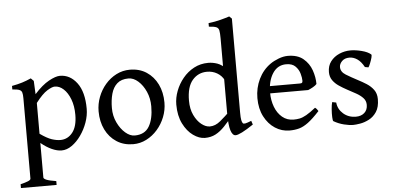

<svg xmlns="http://www.w3.org/2000/svg" viewBox="-58 -836 2411 1178"><g transform="rotate(-5 1147.5 -247.0)"><path d="M294.4 13.7Q267.6 13.7 235.1 -0.7Q202.6 -15.1 168 -43.5V169.4Q168 176.8 185.1 184.1Q202.1 191.4 245.1 198.2V221.7H25.4V198.2Q55.7 190.9 72 184.1Q88.4 177.2 88.4 169.4V-325.7Q88.4 -349.1 84.7 -361.3Q81.1 -373.5 67.9 -378.7Q54.7 -383.8 25.4 -385.3V-407.2Q62.5 -414.1 89.1 -422.4Q115.7 -430.7 144 -443.4L161.1 -426.3L165 -344.2Q212.4 -397 254.6 -420.2Q296.9 -443.4 323.2 -443.4Q385.7 -443.4 427.7 -387.5Q469.7 -331.5 469.7 -228Q469.7 -186.5 454.6 -144Q439.5 -101.6 414.1 -65.7Q388.7 -29.8 357.7 -8.1Q326.7 13.7 294.4 13.7ZM286.1 -380.4Q269.5 -380.4 239 -361.6Q208.5 -342.8 168 -290V-100.1Q210.9 -69.8 239.7 -60.3Q268.6 -50.8 292.5 -50.8Q337.9 -50.8 367.4 -88.1Q397 -125.5 397 -196.8Q397 -252 381.1 -293.2Q365.2 -334.5 340.1 -357.4Q314.9 -380.4 286.1 -380.4Z M948.2 -224.1Q948.2 -178.2 931.4 -135.5Q914.6 -92.8 885 -59.1Q855.5 -25.4 817.1 -5.9Q778.8 13.7 735.8 13.7Q677.2 13.7 633.3 -14.9Q589.4 -43.5 565.2 -93Q541 -142.6 541 -205.1Q541 -251 557.4 -293.7Q573.7 -336.4 602.8 -370.1Q631.8 -403.8 670.7 -423.6Q709.5 -443.4 753.9 -443.4Q813 -443.4 856.4 -414.8Q899.9 -386.2 924.1 -336.7Q948.2 -287.1 948.2 -224.1ZM865.7 -208.5Q865.7 -257.3 847.4 -298.6Q829.1 -339.8 800.5 -365.2Q772 -390.6 740.7 -390.6Q696.8 -390.6 671.1 -367.9Q645.5 -345.2 634.8 -306.2Q624 -267.1 624 -218.3Q624 -169.9 643.6 -128.9Q663.1 -87.9 691.9 -63.2Q720.7 -38.6 749 -38.6Q811 -38.6 838.4 -84.5Q865.7 -130.4 865.7 -208.5Z M1476.6 -42.5Q1434.6 -14.2 1406.7 -0.2Q1378.9 13.7 1366.2 13.7Q1346.7 13.7 1336.2 -19.5Q1325.7 -52.7 1325.7 -129.4V-585Q1325.7 -619.1 1322.5 -635Q1319.3 -650.9 1305.7 -656.5Q1292 -662.1 1260.3 -664.1V-686Q1301.3 -690.9 1334 -699.5Q1366.7 -708 1390.1 -715.8L1405.3 -701.2V-123Q1405.3 -90.3 1408.2 -76.2Q1411.1 -62 1416 -56.2Q1419.9 -51.3 1430.9 -53.2Q1441.9 -55.2 1468.8 -65.9ZM1359.4 -114.7Q1326.7 -74.2 1299.3 -45.4Q1272 -16.6 1243.2 -1.5Q1214.4 13.7 1177.2 13.7Q1141.6 13.7 1105 -12.5Q1068.4 -38.6 1043.9 -87.6Q1019.5 -136.7 1019.5 -205.1Q1019.5 -246.6 1035.4 -288.6Q1051.3 -330.6 1080.1 -365.7Q1108.9 -400.9 1148.7 -422.1Q1188.5 -443.4 1236.8 -443.4Q1264.2 -443.4 1292.2 -433.8Q1320.3 -424.3 1356 -389.2Q1356 -361.3 1349.9 -349.4Q1343.8 -337.4 1329.1 -328.6Q1314 -357.4 1286.4 -373.5Q1258.8 -389.6 1224.6 -389.6Q1169.9 -389.6 1134.5 -348.4Q1099.1 -307.1 1099.1 -222.2Q1099.1 -170.9 1117.2 -133.1Q1135.3 -95.2 1161.6 -74.5Q1188 -53.7 1213.4 -53.7Q1247.1 -53.7 1278.3 -79.8Q1309.6 -106 1341.8 -137.2Q1347.7 -134.3 1352.8 -126.2Q1357.9 -118.2 1359.4 -114.7Z M1887.2 -256.3Q1879.4 -247.1 1863.8 -238.3Q1848.1 -229.5 1833.5 -223.6H1567.4L1567.9 -268.1H1785.6Q1796.4 -268.1 1799.8 -271.5Q1803.2 -274.9 1803.2 -284.7Q1803.2 -301.8 1796.1 -327.4Q1789.1 -353 1769.5 -373Q1750 -393.1 1712.4 -393.1Q1659.2 -393.1 1629.2 -346.7Q1599.1 -300.3 1599.1 -228.5Q1599.1 -180.7 1614.5 -140.1Q1629.9 -99.6 1659.2 -75.2Q1688.5 -50.8 1729 -50.8Q1748.5 -50.8 1766.6 -54.4Q1784.7 -58.1 1808.1 -71.3Q1831.5 -84.5 1865.7 -111.8Q1871.6 -108.4 1877.2 -101.1Q1882.8 -93.8 1884.8 -89.8Q1843.8 -45.4 1814 -23.2Q1784.2 -1 1757.6 6.3Q1731 13.7 1698.2 13.7Q1650.4 13.7 1609.4 -12.9Q1568.4 -39.6 1543.5 -87.9Q1518.6 -136.2 1518.6 -201.2Q1518.6 -263.7 1544.7 -317.9Q1570.8 -372.1 1618.2 -405.3Q1639.6 -420.4 1669.7 -431.9Q1699.7 -443.4 1726.6 -443.4Q1786.6 -443.4 1821.8 -414.1Q1856.9 -384.8 1872.1 -341.6Q1887.2 -298.3 1887.2 -256.3Z M2254.4 -130.9Q2254.4 -82 2235.1 -53Q2215.8 -23.9 2187.7 -9.5Q2159.7 4.9 2132.6 9.3Q2105.5 13.7 2090.3 13.7Q2066.4 13.7 2033.7 5.6Q2001 -2.4 1970.7 -20Q1966.8 -22.5 1965.8 -44.7Q1964.8 -66.9 1966.8 -94Q1968.8 -121.1 1973.6 -137.2L1998 -132.3Q2002 -90.8 2033.9 -63Q2065.9 -35.2 2111.3 -35.2Q2144 -35.2 2163.8 -53.2Q2183.6 -71.3 2183.6 -102.1Q2183.6 -127 2167.2 -144.5Q2150.9 -162.1 2125 -176.5Q2099.1 -190.9 2071.3 -205.6Q2045.9 -219.2 2022.7 -234.9Q1999.5 -250.5 1984.6 -271.7Q1969.7 -293 1969.7 -322.3Q1969.7 -360.8 1990.2 -387.7Q2010.7 -414.6 2043.7 -429Q2076.7 -443.4 2112.8 -443.4Q2144.5 -443.4 2181.6 -433.8Q2218.8 -424.3 2237.8 -407.7Q2241.7 -404.3 2237.3 -387.9Q2232.9 -371.6 2225.8 -354Q2218.8 -336.4 2213.9 -330.1L2192.4 -334Q2173.3 -369.1 2150.1 -384.5Q2127 -399.9 2102.5 -399.9Q2073.2 -399.9 2056.6 -383.1Q2040 -366.2 2040 -347.2Q2040 -317.4 2070.6 -298.6Q2101.1 -279.8 2142.1 -258.3Q2168.9 -244.6 2194.6 -228.3Q2220.2 -211.9 2237.3 -188.7Q2254.4 -165.5 2254.4 -130.9Z"/></g></svg>

Font: Namdhinggo
Style: Regular
Weight: 400
Designer: Victor Gaultney
Foundry: SIL International
Version: Version 3.001